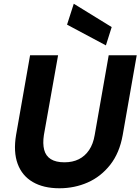

<svg xmlns="http://www.w3.org/2000/svg" viewBox="-20 -996 752 1028"><path d="M298 12Q213 12 155.5 -21.5Q98 -55 74.5 -119Q51 -183 66 -273L141 -700H291L215 -273Q208 -227 216.5 -194Q225 -161 252 -144Q279 -127 325 -127Q369 -127 402 -143.5Q435 -160 457 -192.5Q479 -225 487 -273L562 -700H712L637 -273Q620 -177 570 -113.5Q520 -50 449.5 -19Q379 12 298 12ZM547 -753 339 -864 375 -976 578 -851Z"/></svg>

Font: DM Sans Black
Style: Italic
Weight: 900
Italic angle: -10°
Designer: Colophon Foundry, Jonny Pinhorn
Foundry: Colophon Foundry
Version: Version 4.004;gftools[0.9.30]